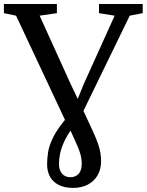

<svg xmlns="http://www.w3.org/2000/svg" viewBox="-38 -763 736 962"><path d="M328 178.5Q286.5 178.5 257.5 164.2Q228.5 150 213.2 123.5Q198 97 198 59.5Q198 34 202.8 0.8Q207.5 -32.5 228.8 -75.8Q250 -119 298.5 -175.5L340 -238.5L380.5 -339.5L536.5 -684.5L458 -697V-743H677V-697L612 -684.5L356.5 -159L324.5 -122Q294.5 -79.5 280.2 -45.8Q266 -12 261.8 13.5Q257.5 39 257.5 58Q257.5 90 273.2 107.5Q289 125 314.5 125Q339.5 125 355.5 108.5Q371.5 92 371.5 56.5Q371.5 30.5 363 3.2Q354.5 -24 331.5 -73L307.5 -125.5L292 -153L42.5 -684.5L-18.5 -697V-743H247V-697L160.5 -684.5L317 -340L373 -222.5L426 -108.5Q443.5 -70.5 452.8 -43.8Q462 -17 465.2 3.5Q468.5 24 468.5 44Q468.5 85 451 115.2Q433.5 145.5 402 162Q370.5 178.5 328 178.5Z"/></svg>

Font: Merriweather 36pt
Style: Regular
Weight: 400
Designer: Eben Sorkin
Foundry: Eben Sorkin
Version: Version 2.100